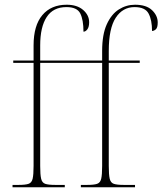

<svg xmlns="http://www.w3.org/2000/svg" viewBox="-20 -792 687 812"><path d="M33 0V-10H59Q87 -10 100.5 -14.5Q114 -19 118 -36Q122 -53 122 -90V-526H36V-536H122V-600Q122 -684 159 -728Q196 -772 262 -772Q306 -772 331.5 -750Q357 -728 357 -698Q357 -678 349.5 -668Q342 -658 333 -658Q333 -708 319.5 -735Q306 -762 261 -762Q205 -762 177.5 -720Q150 -678 150 -600V-536H412V-577Q412 -646 431.5 -689Q451 -732 482.5 -752Q514 -772 551 -772Q599 -772 623 -749Q647 -726 647 -697Q647 -675 639 -668Q631 -661 623 -661Q623 -707 608.5 -734.5Q594 -762 549 -762Q499 -762 469.5 -717Q440 -672 440 -576V-536H571V-526H440V-90Q440 -53 444 -36Q448 -19 461.5 -14.5Q475 -10 503 -10H551V0H322V-10H349Q377 -10 390.5 -14.5Q404 -19 408 -36Q412 -53 412 -90V-526H150V-90Q150 -53 154 -36Q158 -19 171.5 -14.5Q185 -10 213 -10H254V0Z"/></svg>

Font: Noto Serif Display SemiCondensed Thin
Style: Regular
Weight: 100
Width: 4
Designer: Monotype Design Team
Foundry: Monotype Imaging Inc.
Version: Version 2.009